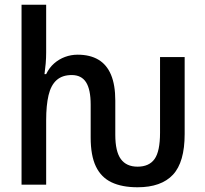

<svg xmlns="http://www.w3.org/2000/svg" viewBox="-20 -780 868 811"><path d="M561 11Q495 11 451 -10Q407 -31 385 -77Q363 -123 363 -199V-338Q363 -402 343.5 -432.5Q324 -463 283 -463Q243 -463 219 -441.5Q195 -420 185 -377.5Q175 -335 175 -272V0H71V-760H175V-558Q175 -535 173 -511.5Q171 -488 168 -467H175Q188 -494 208.5 -512Q229 -530 254.5 -539.5Q280 -549 308 -549Q360 -549 395.5 -528Q431 -507 449 -464Q467 -421 467 -355V-211Q467 -140 490.5 -108Q514 -76 561 -76Q610 -76 633 -108.5Q656 -141 656 -219V-539H760V-214Q760 -95 710.5 -42Q661 11 561 11Z"/></svg>

Font: Noto Sans Display SemiCondensed Medium
Style: Regular
Weight: 500
Width: 4
Designer: Monotype Design Team
Foundry: Monotype Imaging Inc.
Version: Version 2.003